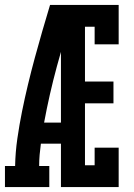

<svg xmlns="http://www.w3.org/2000/svg" viewBox="-20 -755 540 775"><path d="M0 0V-85H41Q42 -140 50 -195.5Q58 -251 69 -305.5Q80 -360 93 -414Q106 -468 120.5 -521.5Q135 -575 150.5 -628.5Q166 -682 182 -735H226V-723L274 -710Q240 -599 209.5 -486.5Q179 -374 158 -260H226V-175H145Q142 -153 140 -130.5Q138 -108 138 -85H179V0ZM226 0V-735H459V-576H362V-647H323V-426H438V-338H323V-88H362V-159H459V0Z"/></svg>

Font: Iosevka Curly Slab Semibold
Style: Regular
Weight: 600
Monospace: yes
Designer: Belleve Invis
Foundry: Belleve Invis
Version: Version 22.1.2; ttfautohint (v1.8.4)